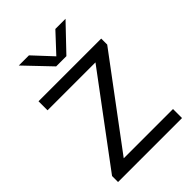

<svg xmlns="http://www.w3.org/2000/svg" viewBox="-232 -905 1008 1008"><g transform="rotate(-45 272.5 -400.5)"><path d="M35 0V-44.5L408 -545L412 -528H39.5V-595H505V-550.5L131.5 -50L127 -67H510V0ZM234.5 -659 99 -801H174.5L282.5 -685H262.5L370.5 -801H446L310.5 -659Z"/></g></svg>

Font: Encode Sans SC SemiExpanded
Style: Regular
Weight: 400
Width: 6
Designer: Multiple Designers
Foundry: Impallari Type
Version: Version 3.002